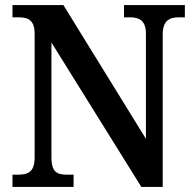

<svg xmlns="http://www.w3.org/2000/svg" viewBox="-20 -734 764 754"><path d="M29 0H269V-48H245C206 -48 182 -56 182 -116V-567L535 0H619V-598C619 -654 646 -666 683 -666H706V-714H467V-666H490C525 -666 553 -655 553 -602V-189L229 -714H29V-666H52C87 -666 116 -658 116 -602V-116C116 -56 88 -48 48 -48H29Z"/></svg>

Font: Noto Serif Devanagari SemiCondensed SemiBold
Style: Regular
Weight: 600
Width: 4
Designer: Universal Thirst, Indian Type Foundry and the Monotype Design Team
Foundry: Monotype Imaging Inc.
Version: Version 2.004